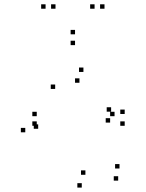

<svg xmlns="http://www.w3.org/2000/svg" viewBox="-20 -828 660 870"><path d="M340 -453V-473H320V-453ZM483.5 -322V-342H463.5V-322ZM479 -272.5V-292.5H459V-272.5ZM499 -301.5V-321.5H479V-301.5ZM146.5 -301.5V-321.5H126.5V-301.5ZM146.5 -258V-278H126.5V-258ZM545 -258V-278H525V-258ZM545 -311.5V-331.5H525V-311.5ZM358 -502V-522H338V-502ZM94.5 -228.5V-248.5H74.5V-228.5ZM350.5 22V2H330.5V22ZM515.5 -9.5V-29.5H495.5V-9.5ZM521.5 -64.5V-84.5H501.5V-64.5ZM367 -36V-56H347V-36ZM153 -244.5V-264.5H133V-244.5ZM230 -425V-445H210V-425ZM320 -623.5V-643.5H300V-623.5ZM453.5 -788.5V-808.5H433.5V-788.5ZM408.5 -788.5V-808.5H388.5V-788.5ZM320 -672.5V-692.5H300V-672.5ZM231.5 -788.5V-808.5H211.5V-788.5ZM186.5 -788.5V-808.5H166.5V-788.5Z"/></svg>

Font: Monaspace Argon Dots Var
Style: Regular
Weight: 400
Designer: Riley Cran and the Lettermatic Team
Version: Version 1.100 (Monaspace Argon Dots)